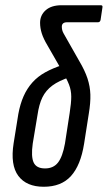

<svg xmlns="http://www.w3.org/2000/svg" viewBox="-20 -707 411 733"><path d="M147 6Q81 6 50 -35.5Q19 -77 32 -160L50 -272Q57 -310 70 -339.5Q83 -369 103.5 -392Q124 -415 153 -431Q182 -447 219 -459L248 -413Q205 -399 180 -380.5Q155 -362 142 -335.5Q129 -309 123 -267L105 -159Q98 -109 108.5 -86.5Q119 -64 152 -64Q184 -64 201.5 -86.5Q219 -109 228 -159L246 -276Q252 -314 252 -338Q252 -362 243.5 -384Q235 -406 215 -440L161 -534Q146 -559 139.5 -579.5Q133 -600 133 -620Q133 -649 154.5 -668Q176 -687 215 -687H365Q373 -687 371 -678L364 -631Q362 -622 354 -622H236Q216 -622 216 -605Q216 -599 217.5 -592.5Q219 -586 223 -579L282 -475Q304 -438 314 -407.5Q324 -377 325 -346Q326 -315 319 -273L301 -158Q288 -76 251 -35Q214 6 147 6Z"/></svg>

Font: Sofia Sans Extra Condensed Medium
Style: Italic
Weight: 500
Italic angle: -9°
Version: Version 4.100